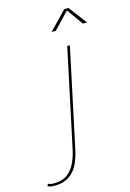

<svg xmlns="http://www.w3.org/2000/svg" viewBox="-278 -805 739 1091"><g transform="rotate(-15 91.0 -260.0)"><path d="M-99 218Q-114.5 218 -124.2 215.2Q-134 212.5 -138 210L-131.5 197Q-126 200 -118.8 202Q-111.5 204 -97.5 204Q-46.5 204 -16 179.8Q14.5 155.5 30.5 119.2Q46.5 83 54 47.5L177 -530.5H192.5L68.5 52Q61.5 84.5 50 114.2Q38.5 144 19.2 167.5Q0 191 -28.8 204.5Q-57.5 218 -99 218ZM112 -630.5 215 -737.5H240L320.5 -630.5H296L223.5 -732H233L136.5 -630.5Z"/></g></svg>

Font: Epilogue Thin
Style: Italic
Weight: 250
Italic angle: -12°
Designer: Tyler Finck
Foundry: Etcetera Type Co
Version: Version 2.112